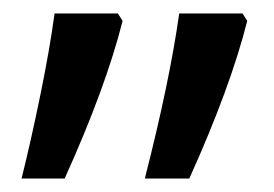

<svg xmlns="http://www.w3.org/2000/svg" viewBox="-20 -612 407 285"><path d="M61 -592H155L162 -581Q137 -482 76 -347H12Q26 -403 40 -471.5Q54 -540 61 -592ZM246 -592H340L347 -581Q322 -482 261 -347H195Q232 -492 246 -592Z"/></svg>

Font: Noto Sans Hebrew
Style: Regular
Weight: 400
Designer: Monotype Design Team
Foundry: Monotype Imaging Inc.
Version: Version 1.000